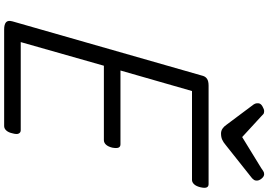

<svg xmlns="http://www.w3.org/2000/svg" viewBox="-204 -1090 1294 926"><g transform="rotate(90 443.0 -627.0)"><path d="M122 0Q98 0 87.5 -9Q77 -18 83 -40L346 -959Q350 -972 361 -979Q372 -986 393 -986H868Q880 -986 884 -976.5Q888 -967 883 -946Q878 -926 868.5 -916Q859 -906 848 -906H419L320 -561H676Q688 -561 692 -551.5Q696 -542 692 -521Q687 -501 677.5 -491Q668 -481 656 -481H297L183 -80H608Q619 -80 624 -70.5Q629 -61 623 -40Q619 -21 609.5 -10.5Q600 0 588 0ZM820 -1254Q831 -1254 841 -1242Q851 -1230 851 -1219Q851 -1210 848 -1205.5Q845 -1201 840 -1196L680 -1069Q666 -1057 653.5 -1051.5Q641 -1046 624 -1046Q611 -1046 600.5 -1053Q590 -1060 582 -1072L484 -1203Q479 -1211 478.5 -1216Q478 -1221 478 -1225Q478 -1237 492.5 -1245.5Q507 -1254 516 -1254Q526 -1254 531 -1249.5Q536 -1245 542 -1239L641 -1148L791 -1240Q797 -1244 804 -1249Q811 -1254 820 -1254Z"/></g></svg>

Font: Playwrite AU SA
Style: Regular
Weight: 400
Designer: Veronika Burian, José Scaglione
Foundry: TypeTogether
Version: Version 1.002